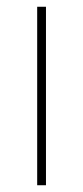

<svg xmlns="http://www.w3.org/2000/svg" viewBox="-20 -548 247 568"><path d="M116 0V-528H90V0Z"/></svg>

Font: Noto Sans Georgian Thin
Style: Regular
Weight: 100
Designer: Monotype Design Team, Akaki Razmadze
Foundry: Google LLC
Version: Version 2.005